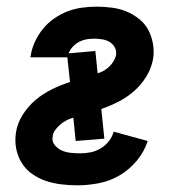

<svg xmlns="http://www.w3.org/2000/svg" viewBox="-20 -548 540 576"><path d="M213 8Q188 8 163.5 5Q139 2 117 -5.5Q95 -13 76 -26.5Q57 -40 45 -59.5Q33 -79 28.5 -102.5Q24 -126 28 -151Q32 -178 48 -203.5Q64 -229 86.5 -248Q109 -267 135.5 -280Q162 -293 190 -302L182 -376H71L72 -380Q75 -401 84.5 -422Q94 -443 108.5 -461Q123 -479 142.5 -492.5Q162 -506 183 -514Q204 -522 226 -525Q248 -528 270 -528Q293 -528 316 -525Q339 -522 359.5 -513.5Q380 -505 397.5 -491Q415 -477 425 -458Q435 -439 439 -416Q443 -393 439 -370Q434 -343 419 -318.5Q404 -294 382.5 -275Q361 -256 335.5 -243Q310 -230 284 -221L293 -132L207 -125L200 -195Q189 -192 179.5 -187Q170 -182 161.5 -175Q153 -168 146 -158.5Q139 -149 138 -139Q135 -124 144 -113Q153 -102 165.5 -96.5Q178 -91 192 -89.5Q206 -88 221 -88Q236 -88 251.5 -91Q267 -94 281.5 -102.5Q296 -111 306.5 -124.5Q317 -138 321 -153L423 -125Q413 -93 390.5 -66Q368 -39 339 -22Q310 -5 277 1.5Q244 8 213 8ZM273 -328Q283 -331 291.5 -336Q300 -341 307.5 -348Q315 -355 320.5 -364Q326 -373 328 -382Q330 -395 324.5 -405.5Q319 -416 309 -422Q299 -428 286.5 -430Q274 -432 262 -432Q250 -432 239 -430Q228 -428 217.5 -422.5Q207 -417 198.5 -408Q190 -399 186 -388L266 -395Z"/></svg>

Font: Iosevka Term Curly
Style: Bold Italic
Weight: 700
Italic angle: -9°
Designer: Belleve Invis
Foundry: Belleve Invis
Version: Version 32.3.0